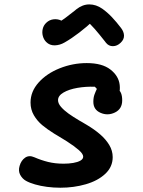

<svg xmlns="http://www.w3.org/2000/svg" viewBox="-20 -847 660 889"><path d="M100.1 -9.8Q83.4 -19.2 73.6 -37.4Q63.8 -55.5 70.8 -79.1Q78.2 -104.6 96.5 -117.1Q114.8 -129.6 139.2 -118.8Q170.6 -105.1 203 -97.1Q235.5 -89.1 274.7 -89.1Q298.7 -89.1 319.2 -92.6Q339.7 -96.1 352.4 -103.3Q365.2 -110.6 365.2 -121.8Q365.2 -134.2 345 -152.1Q324.8 -169.9 289.7 -192.5Q274 -202 266.6 -206.7Q259.2 -211.4 244.1 -220.4L231.3 -228Q198.8 -248.2 175.5 -267.6Q152.3 -287 136.9 -313.3Q121.4 -339.7 121.4 -372.2Q121.4 -423.2 158.8 -465Q196.2 -506.8 256.7 -530.9Q317.2 -554.9 381.8 -554.9Q452.7 -554.9 491.1 -525.2Q529.5 -495.4 534.2 -453.7Q539 -412 515.8 -378.9L521.3 -437Q534.8 -429.5 540.3 -416.1Q545.8 -402.8 545.8 -382.4Q545.8 -342.6 512.5 -326.3Q479.2 -310 445.8 -324.5Q412.2 -338.9 412.2 -375.8Q412.2 -386.2 413.6 -394.5Q415 -402.8 417.8 -410.3Q420.3 -418 423.2 -423.8Q426 -429.6 428.5 -435.4L419.3 -445.3Q377.8 -446.9 338.4 -440.1Q299.1 -433.3 273.9 -418.5Q248.7 -403.8 248.7 -383.2Q248.7 -368 262.5 -352.1Q276.3 -336.2 297.3 -321.1Q318.3 -306.1 347.3 -288.9Q355.6 -284.1 360.2 -281.6Q364.8 -279.1 372.6 -274.2L380.8 -269.4Q417.2 -247.8 443.3 -225.2Q469.5 -202.7 485.7 -176Q501.8 -149.2 501.8 -119.5Q501.8 -74.4 467.5 -42.2Q433.1 -10 377.5 6.1Q322 22.2 259.5 22.2Q227.9 22.2 197.6 18.2Q167.3 14.2 142.2 6.9Q117 -0.3 100.1 -9.8ZM194.6 -741.9Q208.5 -755 227.1 -757.5Q245.8 -759.9 262.1 -752.5Q278.4 -745.1 285.8 -731.7L235.3 -733.8Q259.2 -746.8 280.2 -762.3Q301.2 -777.8 327.4 -798.7L332.8 -803.4Q362.3 -826.8 393.8 -826.6Q425.3 -826.4 453.3 -806.8Q477 -790.1 498.3 -767.5Q519.7 -744.8 540.7 -717.1Q554 -699.5 554.2 -681.7Q554.4 -663.9 538.7 -649.1Q522.5 -633.4 502.9 -633.2Q483.3 -633 470.4 -649.3L466.3 -654.8Q439.3 -689.2 419.2 -712.3Q399.1 -735.4 377.5 -753.6L414.1 -753.1Q383.1 -723.8 347 -696.1Q310.9 -668.4 279 -650.3Q257.1 -637.6 233.5 -637Q209.8 -636.5 193.9 -652.6Q182.7 -663.8 178.3 -680.3Q173.9 -696.8 177.9 -713.4Q181.8 -730 194.6 -741.9Z"/></svg>

Font: Monaspace Radon Var
Style: Regular
Weight: 400
Designer: Riley Cran and the Lettermatic Team
Version: Version 1.000 (Monaspace Radon Var)